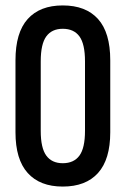

<svg xmlns="http://www.w3.org/2000/svg" viewBox="-20 -681 463 707"><path d="M211 6Q127 6 82 -44Q37 -94 37 -194V-459Q37 -561 82 -611Q127 -661 211 -661Q296 -661 341 -611Q386 -561 386 -459V-194Q386 -94 341 -44Q296 6 211 6ZM211 -80Q252 -80 272.5 -108Q293 -136 293 -199V-455Q293 -519 272.5 -547Q252 -575 211 -575Q171 -575 150.5 -547Q130 -519 130 -455V-199Q130 -136 150.5 -108Q171 -80 211 -80Z"/></svg>

Font: Sofia Sans Extra Condensed SemiBold
Style: Regular
Weight: 600
Designer: Botio Nikoltchev, Ani Petrova
Foundry: lettersoup
Version: Version 4.101